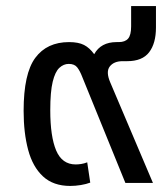

<svg xmlns="http://www.w3.org/2000/svg" viewBox="-20 -604 544 634"><path d="M212 10Q156 10 122 -21.5Q88 -53 73 -109Q58 -165 58 -238Q58 -361 96.5 -413Q135 -465 208 -465Q239 -465 257.5 -455.5Q276 -446 291 -425Q313 -465 365 -465H372Q393 -465 403 -476.5Q413 -488 413 -517V-584H495V-513Q495 -461 472.5 -431.5Q450 -402 400 -402H385Q356 -402 342.5 -384.5Q329 -367 344 -332L485 0H394L252 -349Q244 -370 235 -381.5Q226 -393 207 -393Q190 -393 176 -380Q162 -367 154 -334Q146 -301 146 -240Q146 -153 165.5 -107Q185 -61 230 -61Q238 -61 248 -62.5Q258 -64 268 -68L278 -1Q265 4 247 7Q229 10 212 10Z"/></svg>

Font: TSCustom
Style: Regular
Weight: 400
Designer: Monotype Design Team
Foundry: Monotype Imaging Inc.
Version: Version 2.004; ttfautohint (v1.8.3) -l 8 -r 50 -G 200 -x 14 